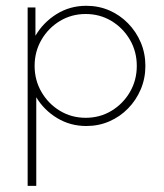

<svg xmlns="http://www.w3.org/2000/svg" viewBox="-20 -421 554 650"><path d="M73.6 208.3V-395.8H100V-300Q126.4 -345.1 171.5 -373.3Q216.7 -401.4 272.2 -401.4Q313.9 -401.4 350 -385.8Q386.1 -370.1 413.5 -342Q441 -313.9 456.6 -277.1Q472.2 -240.3 472.2 -197.9Q472.2 -155.6 456.6 -118.8Q441 -81.9 413.5 -53.8Q386.1 -25.7 350 -10.1Q313.9 5.6 272.2 5.6Q218.1 5.6 173.6 -21.2Q129.2 -47.9 102.8 -91.7V208.3ZM270.1 -22.2Q318.1 -22.2 357.3 -45.8Q396.5 -69.4 419.8 -109.4Q443.1 -149.3 443.1 -197.9Q443.1 -246.5 419.8 -286.5Q396.5 -326.4 357.3 -350Q318.1 -373.6 270.1 -373.6Q222.2 -373.6 183 -350Q143.8 -326.4 120.5 -286.5Q97.2 -246.5 97.2 -197.9Q97.2 -149.3 120.5 -109.4Q143.8 -69.4 183 -45.8Q222.2 -22.2 270.1 -22.2Z"/></svg>

Font: Afacad Flux Thin
Style: Regular
Weight: 250
Designer: Kristian Moeller
Foundry: Dicotype
Version: Version 1.100